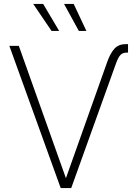

<svg xmlns="http://www.w3.org/2000/svg" viewBox="-20 -962 702 982"><path d="M528.3 -645Q544.4 -690.4 565.7 -713.4Q586.9 -736.3 623.5 -736.3H634.8V-692.9H628.4Q606.4 -692.9 595.2 -679.9Q584 -667 574.2 -640.1L344.2 0H290.5L27.8 -727.5H76.2L316.4 -52.7H317.9ZM383.3 -803.7 307.6 -941.9H356.9L421.9 -803.7ZM243.7 -803.7 149.9 -941.9H200.7L282.7 -803.7Z"/></svg>

Font: Inter 16pt ExtraLight
Style: Regular
Weight: 250
Version: Version 4.001;git-66647c0bb